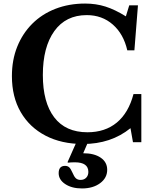

<svg xmlns="http://www.w3.org/2000/svg" viewBox="-20 -800 863 1080"><path d="M688 -708 707 -770H756L736 -517H696Q675 -609 614.5 -662Q554 -715 468 -715Q350 -715 285.5 -625Q221 -535 221 -378Q221 -224 285 -140Q349 -56 472 -56Q571 -56 637 -110.5Q703 -165 731 -271H775V0H728L714 -79Q604 10 447 10Q326 10 236 -37Q146 -84 96.5 -169.5Q47 -255 47 -372Q47 -463 77 -537.5Q107 -612 161.5 -666.5Q216 -721 292 -750.5Q368 -780 459 -780Q520 -780 573.5 -763Q627 -746 688 -708ZM480 -12 448 62Q510 62 546.5 87Q583 112 583 155Q583 201 543 230.5Q503 260 441 260Q384 260 347 235.5Q310 211 310 174Q310 133 346 133Q360 133 369 141Q378 149 387 170Q397 194 407 203Q417 212 433 212Q453 212 465 199.5Q477 187 477 167Q477 113 401 113Q380 113 362 115L360 112L415 -12Z"/></svg>

Font: Libre Baskerville
Style: Bold
Weight: 700
Designer: Pablo Impallari, Rodrigo Fuenzalida
Foundry: Pablo Impallari, Rodrigo Fuenzalida
Version: Version 1.051; ttfautohint (v1.8.4.7-5d5b)